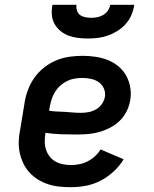

<svg xmlns="http://www.w3.org/2000/svg" viewBox="-20 -770 640 798"><path d="M275 8Q250 8 226 5.5Q202 3 179.5 -4.5Q157 -12 137.5 -24Q118 -36 102.5 -53Q87 -70 77 -91Q67 -112 62 -135Q57 -158 58 -183Q59 -208 64 -232L82 -342Q86 -369 96 -396Q106 -423 123 -447Q140 -471 163.5 -489.5Q187 -508 213.5 -519Q240 -530 268 -534Q296 -538 323 -538Q350 -538 377 -534Q404 -530 428 -520.5Q452 -511 472 -494.5Q492 -478 504.5 -455.5Q517 -433 521.5 -406Q526 -379 521 -352Q517 -329 506 -307Q495 -285 477.5 -268Q460 -251 438 -239.5Q416 -228 393 -221.5Q370 -215 347 -213Q324 -211 301 -211Q268 -211 234.5 -212Q201 -213 169 -218V-217Q166 -200 166 -182.5Q166 -165 171 -149Q176 -133 186 -120Q196 -107 210 -99Q224 -91 241 -87.5Q258 -84 275 -84Q292 -84 310 -87.5Q328 -91 344.5 -99.5Q361 -108 375 -121Q389 -134 398 -149L494 -108Q477 -80 452 -57Q427 -34 398 -19Q369 -4 337.5 2Q306 8 275 8ZM316 -301Q332 -301 348 -304Q364 -307 378.5 -315Q393 -323 403 -337Q413 -351 416 -367Q419 -385 412 -401.5Q405 -418 391 -428Q377 -438 359 -442Q341 -446 323 -446Q307 -446 291 -443.5Q275 -441 259.5 -433.5Q244 -426 231 -414.5Q218 -403 209 -388.5Q200 -374 195 -358.5Q190 -343 187 -327L184 -310Q200 -307 217 -306.5Q234 -306 250.5 -305Q267 -304 283 -302.5Q299 -301 316 -301ZM345 -610Q324 -610 303.5 -612.5Q283 -615 264.5 -622Q246 -629 231 -641.5Q216 -654 206.5 -671Q197 -688 195.5 -708.5Q194 -729 198 -750H298Q296 -738 300 -726Q304 -714 313 -707.5Q322 -701 334.5 -698.5Q347 -696 359 -696Q372 -696 384.5 -698.5Q397 -701 408.5 -707.5Q420 -714 428 -725.5Q436 -737 438 -750H538Q535 -729 526.5 -708.5Q518 -688 503 -671Q488 -654 469 -642Q450 -630 429 -622.5Q408 -615 387 -612.5Q366 -610 345 -610Z"/></svg>

Font: Iosevka Curly Slab SmBdEx
Style: Italic
Weight: 600
Width: 7
Italic angle: -9°
Monospace: yes
Designer: Belleve Invis
Foundry: Belleve Invis
Version: Version 11.1.0; ttfautohint (v1.8.3)